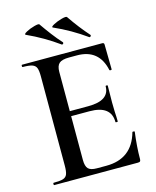

<svg xmlns="http://www.w3.org/2000/svg" viewBox="-119 -882 784 963"><g transform="rotate(-15 273.5 -400.0)"><path d="M42 -12Q76 -12 91.5 -17Q107 -22 112.5 -36.5Q118 -51 118 -81V-544Q118 -574 112.5 -588Q107 -602 91 -607.5Q75 -613 42 -613Q39 -613 39 -619Q39 -625 42 -625H458Q468 -625 468 -616L470 -486Q470 -484 464.5 -483.5Q459 -483 458 -486Q434 -599 320 -599H279Q242 -599 227.5 -586Q213 -573 213 -542V-85Q213 -52 225.5 -39Q238 -26 270 -26H319Q453 -26 489 -155Q489 -157 494 -157Q501 -157 501 -154Q491 -78 491 -15Q491 -7 488 -3.5Q485 0 476 0H42Q39 0 39 -6Q39 -12 42 -12ZM308 -312H168V-338H309Q419 -338 419 -412Q419 -415 424.5 -415Q430 -415 430 -412L429 -325L430 -278Q432 -246 432 -226Q432 -224 426 -224Q420 -224 420 -226Q420 -312 308 -312ZM240 -765Q231 -769 250.5 -779.5Q270 -790 294.5 -796.5Q319 -803 322 -797Q367 -731 412 -681Q413 -680 413 -678Q413 -675 410 -672.5Q407 -670 404 -671Q326 -727 240 -765ZM99 -765Q90 -769 109 -779.5Q128 -790 152.5 -796.5Q177 -803 179 -797Q199 -768 222.5 -737Q246 -706 269 -681Q270 -680 270 -678Q270 -675 267.5 -672.5Q265 -670 261 -671Q185 -726 99 -765Z"/></g></svg>

Font: Cormorant Unicase SemiBold
Style: Regular
Weight: 600
Designer: Christian Thalmann (Catharsis Fonts)
Foundry: Catharsis Fonts
Version: Version 4.000